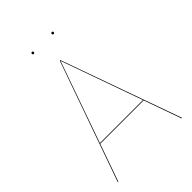

<svg xmlns="http://www.w3.org/2000/svg" viewBox="-236 -924 1029 1029"><g transform="rotate(-45 278.0 -409.5)"><path d="M202.2 -804.4C207.1 -804.4 209.6 -807.9 209.6 -811.7C209.6 -815.5 207.1 -819.1 202.2 -819.1C197.4 -819.1 194.9 -815.5 194.9 -811.7C194.9 -807.9 197.4 -804.4 202.2 -804.4ZM352.9 -804.4C357.7 -804.4 360.3 -807.9 360.3 -811.7C360.3 -815.5 357.7 -819.1 352.9 -819.1C348.1 -819.1 345.5 -815.5 345.5 -811.7C345.5 -807.9 348.1 -804.4 352.9 -804.4ZM517.6 0H521.9L279.4 -680.1H274.9L34.3 0H38.4L113.2 -212H442.3ZM114.6 -215.9 277.1 -676.5 440.9 -215.9Z"/></g></svg>

Font: Fira Sans Four
Style: Regular
Weight: 100
Designer: Carrois Corporate & Edenspiekermann AG
Foundry: Carrois Corporate GbR & Edenspiekermann AG
Version: Version 4.203;PS 004.203;hotconv 1.0.88;makeotf.lib2.5.64775